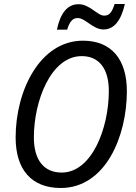

<svg xmlns="http://www.w3.org/2000/svg" viewBox="-20 -928 679 958"><path d="M264 -780H315C327 -818 341 -838 367 -838C407 -838 443 -781 496 -781C547 -781 583 -821 603 -908H552C538 -866 526 -850 500 -850C465 -850 429 -907 372 -907C316 -907 281 -862 264 -780ZM283 10C506 10 613 -247 613 -473C613 -633 535 -725 394 -725C180 -725 58 -477 58 -242C58 -82 137 10 283 10ZM288 -67C200 -67 149 -128 149 -243C149 -422 233 -648 388 -648C473 -648 523 -587 523 -474C523 -288 438 -67 288 -67Z"/></svg>

Font: Noto Sans SemiCondensed
Style: Italic
Weight: 400
Width: 4
Italic angle: -12°
Designer: Monotype Design Team
Foundry: Monotype Imaging Inc.
Version: Version 2.013